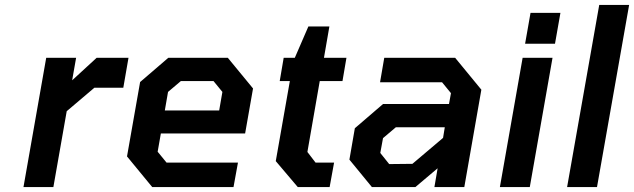

<svg xmlns="http://www.w3.org/2000/svg" viewBox="-20 -757 2566 777"><path d="M75 0 167 -523H288L272 -432L371 -523H500L479 -402H362L250 -307L196 0Z M596 0 494 -124 547 -425 661 -523H902L1004 -399L972 -217H631L618 -143L654 -99H943L925 0ZM647 -310H867L880 -385L844 -429H712L660 -385Z M1185 0 1096 -105 1153 -429H1112L1128 -523H1173L1228 -650H1313L1291 -523H1382L1366 -429H1274L1224 -142L1257 -99H1332L1314 0Z M1485 0 1394 -111 1416 -238 1530 -336H1797L1805 -380L1769 -424H1518L1535 -523H1822L1928 -394L1859 0H1738L1751 -76L1661 0ZM1555 -93 1649 -94 1773 -199 1780 -242H1582L1530 -198L1519 -138Z M2105 -580 2127 -705H2248L2226 -580ZM2003 0 2095 -523H2216L2124 0Z M2275 0 2405 -737H2526L2396 0Z"/></svg>

Font: Tomorrow Medium
Style: Italic
Weight: 500
Italic angle: -10°
Designer: Tony de Marco, Monica Rizzolli
Foundry: Just in Type
Version: Version 2.002